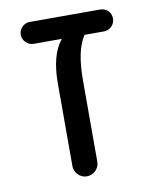

<svg xmlns="http://www.w3.org/2000/svg" viewBox="-71 -631 547 691"><g transform="rotate(-10 203.0 -285.5)"><path d="M382 -537Q382 -520 370 -508.5Q358 -497 341 -497H271Q237 -447 237 -337V-39Q237 -21 223.5 -7.5Q210 6 191 6Q173 6 159.5 -7.5Q146 -21 146 -39V-341Q146 -446 188 -497H85Q69 -497 57 -509Q45 -521 45 -537Q45 -554 57 -565.5Q69 -577 85 -577H341Q359 -577 370.5 -566Q382 -555 382 -537Z"/></g></svg>

Font: 寒蝉全圆体
Style: Regular
Weight: 400
Designer: Warren2060
      Designed by Motoya company      

      [Varela Round]
      Joe Prince(Latin component); Avraham Cornf
Foundry: ChillType
Version: Version 3.200